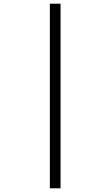

<svg xmlns="http://www.w3.org/2000/svg" viewBox="-20 -780 599 1040"><path d="M250 240V-760H308V240Z"/></svg>

Font: Noto Serif Kannada
Style: Regular
Weight: 400
Designer: Universal Thirst, Indian Type Foundry and the Monotype Design Team
Foundry: Monotype Imaging Inc.
Version: Version 2.003